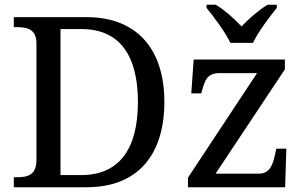

<svg xmlns="http://www.w3.org/2000/svg" viewBox="-20 -786 1278 806"><path d="M947 -606H1042C1063 -651 1111 -715 1142 -753V-766H1103C1065 -743 1024 -707 994 -675C964 -707 924 -743 886 -766H847V-753C878 -715 926 -651 947 -606ZM38 0H344C561 0 670 -139 670 -358C670 -585 550 -714 344 -714H38V-672H51C95 -672 133 -663 133 -604V-114C133 -51 96 -42 51 -42H38ZM234 -51V-664H322C480 -664 559 -556 559 -358C559 -160 480 -51 321 -51ZM769 0H1177L1182 -162H1140L1135 -139C1126 -96 1113 -57 1067 -57H885L1176 -495V-536H793L783 -394H825L826 -398C840 -451 850 -479 903 -479H1059L769 -40Z"/></svg>

Font: Noto Serif Thai
Style: Regular
Weight: 400
Designer: Monotype Design Team
Foundry: Monotype Imaging Inc.
Version: Version 1.901